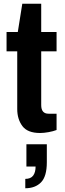

<svg xmlns="http://www.w3.org/2000/svg" viewBox="-20 -698 345 1025"><path d="M194 12Q127 12 99.5 -25Q72 -62 72 -116V-424H15V-527H75L99 -678H200V-527H282V-424H200V-137Q200 -91 239 -91H282V-4Q264 3 239 7.5Q214 12 194 12ZM115 307V257Q144 257 157 239.5Q170 222 170 191H121V72H230V168Q230 244 199 275.5Q168 307 115 307Z"/></svg>

Font: Archivo SemiCondensed
Style: Bold
Weight: 680
Width: 4
Designer: Hector Gatti
Foundry: Omnibus-Type
Version: Version 2.001; ttfautohint (v1.8.3)